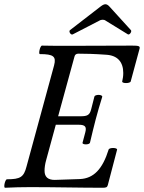

<svg xmlns="http://www.w3.org/2000/svg" viewBox="-23 -882 678 905"><path d="M320 -720 444 -784C450 -788 457 -789 461 -789C466 -789 471 -788 476 -784L580 -720C588 -716 600 -734 594 -740L493 -851C487 -858 480 -862 474 -862C467 -862 460 -858 452 -852L307 -740C299 -734 311 -715 320 -720ZM1 3C40 1 80 0 120 0C236 0 350 3 460 3C477 3 482 1 485 -9L529 -177C529 -187 492 -187 489 -177C460 -84 418 -41 354 -38L235 -34C203 -34 187 -48 187 -77C187 -91 189 -108 195 -129L240 -294H348C379 -294 386 -284 379 -258L366 -209C364 -199 398 -199 401 -209C410 -248 420 -288 428 -319C437 -352 448 -392 459 -426C459 -438 425 -437 422 -427L407 -368C400 -339 388 -334 357 -334H251L328 -615C330 -624 336 -629 346 -629C378 -629 423 -628 477 -624C531 -621 558 -590 558 -538C558 -523 556 -512 553 -498C551 -488 590 -488 593 -498L635 -653C638 -665 630 -667 600 -667C503 -667 401 -666 299 -666C257 -666 216 -666 175 -667C166 -667 157 -627 165 -627C229 -627 243 -616 232 -574L102 -97C89 -47 73 -37 10 -37C1 -37 -8 3 1 3Z"/></svg>

Font: Junicode Two Beta SemiCondensed Medium
Style: Italic
Weight: 500
Width: 4
Italic angle: -10°
Version: Version 1.063